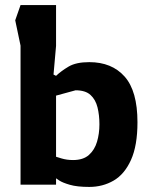

<svg xmlns="http://www.w3.org/2000/svg" viewBox="-20 -737 592 757"><path d="M332 0Q284 0 255 -8.5Q226 -17 213.5 -25.5Q201 -34 201 -34V-9H61V-557L40 -657L61 -717H201V-556L191 -443L201 -438Q221 -457 250.5 -474.5Q280 -492 332 -492Q421 -492 471.5 -435Q522 -378 522 -255Q522 -163 496.5 -106.5Q471 -50 428 -25Q385 0 332 0ZM268 -106Q308 -106 330.5 -126Q353 -146 362.5 -178Q372 -210 372 -247Q372 -283 364.5 -313.5Q357 -344 337 -362.5Q317 -381 278 -381L201 -360V-119Q201 -119 222 -112.5Q243 -106 268 -106Z"/></svg>

Font: Rowdies Light
Style: Regular
Weight: 300
Designer: Jaikishan Patel
Version: Version 1.000; ttfautohint (v1.8.3)